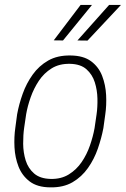

<svg xmlns="http://www.w3.org/2000/svg" viewBox="-20 -769 523 799"><path d="M43.9 -238.3 51.3 -293.5Q59.1 -335.9 74.5 -378.9Q89.8 -421.9 116 -458.5Q142.1 -495.1 180.7 -517.1Q219.2 -539.1 273.9 -538.1Q327.1 -537.6 358.9 -514.2Q390.6 -490.7 405 -453.4Q419.4 -416 421.6 -373.5Q423.8 -331.1 418 -292L410.2 -235.8Q402.3 -194.3 387.2 -150.6Q372.1 -106.9 346.2 -70.1Q320.3 -33.2 282 -10.7Q243.7 11.7 189 10.7Q135.3 10.3 103.5 -13.9Q71.8 -38.1 57.1 -75.7Q42.5 -113.3 40.3 -156.2Q38.1 -199.2 43.9 -238.3ZM88.9 -293.9 80.6 -237.8Q76.2 -207 76.4 -170.7Q76.7 -134.3 86.9 -101.3Q97.2 -68.4 122.1 -46.9Q147 -25.4 190.9 -24.4Q234.4 -23.4 266.4 -43.2Q298.3 -63 319.8 -94.5Q341.3 -126 354.2 -163.3Q367.2 -200.7 373.5 -235.8L381.8 -292.5Q386.2 -322.3 385.5 -358.2Q384.8 -394 374.5 -426.5Q364.3 -459 339.8 -480.7Q315.4 -502.4 271.5 -503.4Q227.1 -504.4 195.1 -484.6Q163.1 -464.8 141.8 -432.9Q120.6 -400.9 107.7 -364.3Q94.7 -327.6 88.9 -293.9ZM302.2 -600.6 434.1 -748.5H483.4L344.2 -600.1ZM203.6 -601.1 315.4 -748.5H362.8L242.2 -600.6Z"/></svg>

Font: Roboto Condensed ExtraLight
Style: Italic
Weight: 250
Italic angle: -12°
Designer: Christian Robertson
Foundry: Google
Version: Version 3.008; 2023